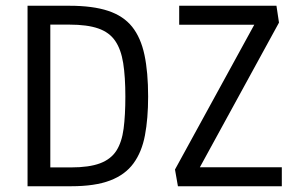

<svg xmlns="http://www.w3.org/2000/svg" viewBox="-20 -647 1036 667"><path d="M75.7 0V-627H221.7Q302.2 -627 355.5 -609.4Q408.7 -591.8 439 -554Q469.2 -516.1 481.9 -456.1Q494.6 -396 494.6 -311.5Q494.6 -235.4 483.6 -177.2Q472.7 -119.1 443.8 -79.6Q415 -40 362.5 -20Q310.1 0 227.1 0ZM154.8 -65.4H226.1Q289.6 -65.4 327.4 -79.6Q365.2 -93.8 384.3 -123.5Q403.3 -153.3 409.4 -200Q415.5 -246.6 415.5 -311.5Q415.5 -379.9 408 -427.7Q400.4 -475.6 380.1 -505.1Q359.9 -534.7 321.5 -548.1Q283.2 -561.5 220.7 -561.5H154.8ZM598.1 0 587.9 -58.1 863.3 -561H602.5V-627H940.4L949.2 -568.4L674.3 -65.9H959V0Z"/></svg>

Font: Anaheim Medium
Style: Regular
Weight: 500
Version: Version 2.001